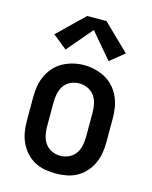

<svg xmlns="http://www.w3.org/2000/svg" viewBox="-116 -839 732 923"><g transform="rotate(15 250.0 -377.5)"><path d="M250 8Q223 8 196 3Q169 -2 145 -15Q121 -28 102.5 -48.5Q84 -69 72.5 -94Q61 -119 56.5 -146Q52 -173 52 -200V-320Q52 -347 56.5 -374Q61 -401 72.5 -426Q84 -451 102.5 -471.5Q121 -492 145 -505Q169 -518 196 -524.5Q223 -531 250 -531Q277 -531 304 -524.5Q331 -518 355 -505Q379 -492 397.5 -471.5Q416 -451 427.5 -426Q439 -401 443.5 -374Q448 -347 448 -320V-200Q448 -173 443.5 -146Q439 -119 427.5 -94Q416 -69 397.5 -48.5Q379 -28 355 -15Q331 -2 304 3Q277 8 250 8ZM250 -80Q272 -80 292.5 -89.5Q313 -99 325.5 -117Q338 -135 342.5 -156.5Q347 -178 347 -200V-320Q347 -342 342.5 -364Q338 -386 325 -404Q312 -422 291.5 -431Q271 -440 249 -440Q227 -440 206.5 -430.5Q186 -421 174 -403Q162 -385 157.5 -363.5Q153 -342 153 -320V-200Q153 -178 157.5 -156.5Q162 -135 174.5 -117Q187 -99 207.5 -89.5Q228 -80 250 -80ZM143 -580 72 -637 202 -763H298L428 -637L357 -580L250 -706Z"/></g></svg>

Font: Zed Sans Semibold
Style: Regular
Weight: 600
Designer: Belleve Invis
Foundry: Belleve Invis
Version: Version 1.0.0; ttfautohint (v1.8.4)